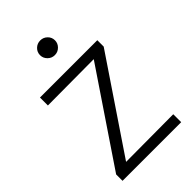

<svg xmlns="http://www.w3.org/2000/svg" viewBox="-273 -1043 1146 1146"><g transform="rotate(-45 300.0 -470.0)"><path d="M54 0V-54L446 -635L57 -633V-700H541V-646L149 -65L549 -67V0ZM299 -816Q273 -816 254.5 -834.5Q236 -853 236 -878Q236 -904 254.5 -922Q273 -940 299 -940Q325 -940 343.5 -922Q362 -904 362 -878Q362 -853 343.5 -834.5Q325 -816 299 -816Z"/></g></svg>

Font: Red Hat Mono
Style: Regular
Weight: 400
Designer: Pentagram, MCKL
Foundry: Pentagram, MCKL
Version: Version 1.023